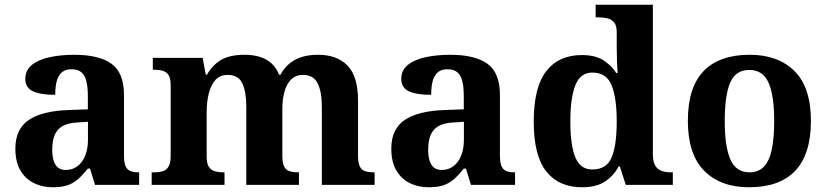

<svg xmlns="http://www.w3.org/2000/svg" viewBox="-20 -780 3489 810"><path d="M201.5 10Q158.1 10 122.3 -7.8Q86.5 -25.6 65.6 -61.8Q44.8 -98 44.8 -153.1Q44.8 -234.6 100.3 -273.2Q155.9 -311.7 269 -315.8L350.6 -318.8V-374.2Q350.6 -410.7 344.8 -435.9Q339.1 -461.1 324.1 -474.5Q309 -487.9 281.5 -487.9Q256.1 -487.9 241 -475Q226 -462.2 219.5 -438.3Q213 -414.4 213 -380Q149.5 -380 118.1 -395.4Q86.8 -410.8 86.8 -446.9Q86.8 -484.1 114.8 -506.4Q142.9 -528.7 189.8 -538.8Q236.8 -548.9 292.9 -548.9Q398.2 -548.9 450.7 -510.8Q503.1 -472.6 503.1 -379.1V-123.9Q503.1 -96.4 508.9 -81.1Q514.6 -65.8 528 -59.4Q541.4 -53 563.4 -53H567V0H380.9L359.7 -68.6H350.6Q329 -41.8 309.3 -24.3Q289.6 -6.9 264.8 1.6Q240 10 201.5 10ZM256.9 -63Q285.8 -63 306.9 -78.9Q328 -94.7 339.6 -123.6Q351.1 -152.5 351.1 -191V-266.2L306.2 -263.2Q266.1 -261.2 243.2 -247.6Q220.2 -234.1 210.3 -209.6Q200.4 -185.1 200.4 -149.1Q200.4 -121 206.5 -101.6Q212.6 -82.3 225.2 -72.7Q237.9 -63 256.9 -63Z M619.9 0V-53H627.7Q650.7 -53 666.5 -57.7Q682.3 -62.4 691.2 -77.4Q700 -92.3 700 -122.1V-420.8Q700 -449 691.2 -463Q682.3 -476.9 666.3 -481.4Q650.2 -485.9 628.2 -485.9H624.7V-536H835L848 -464.9H853Q877.2 -506.9 913.9 -527.9Q950.5 -548.9 1012.1 -548.9Q1047.6 -548.9 1075.8 -540.2Q1104 -531.5 1124.9 -513.1Q1145.7 -494.8 1157.1 -464.9H1163.4Q1185.9 -506.9 1225.2 -527.9Q1264.5 -548.9 1321.6 -548.9Q1402 -548.9 1446.2 -503.3Q1490.4 -457.6 1490.4 -355.8V-123.9Q1490.4 -93.4 1497.8 -78.2Q1505.1 -63 1520 -58Q1534.9 -53 1556.9 -53H1560.5V0H1337.8V-328.8Q1337.8 -393.2 1320.1 -428.6Q1302.4 -464 1258.3 -464Q1227.2 -464 1207.9 -444.4Q1188.6 -424.8 1179.8 -392.2Q1171.1 -359.7 1171.1 -320.8V-123.9Q1171.1 -93.4 1178.5 -78.2Q1185.9 -63 1200.8 -58Q1215.6 -53 1237.6 -53H1241.2V0H1019.1V-328.8Q1019.1 -393.2 1002.2 -428.6Q985.4 -464 940.8 -464Q908.2 -464 888.8 -442.4Q869.4 -420.8 860.7 -385.5Q852 -350.2 852 -309V-118.3Q852 -90.4 860.9 -76.5Q869.8 -62.6 885.7 -57.8Q901.6 -53 923.6 -53H927.2V0Z M1787.5 10Q1744.1 10 1708.3 -7.8Q1672.5 -25.6 1651.6 -61.8Q1630.8 -98 1630.8 -153.1Q1630.8 -234.6 1686.3 -273.2Q1741.9 -311.7 1855 -315.8L1936.6 -318.8V-374.2Q1936.6 -410.7 1930.8 -435.9Q1925.1 -461.1 1910.1 -474.5Q1895 -487.9 1867.5 -487.9Q1842.1 -487.9 1827 -475Q1812 -462.2 1805.5 -438.3Q1799 -414.4 1799 -380Q1735.5 -380 1704.1 -395.4Q1672.8 -410.8 1672.8 -446.9Q1672.8 -484.1 1700.8 -506.4Q1728.9 -528.7 1775.8 -538.8Q1822.8 -548.9 1878.9 -548.9Q1984.2 -548.9 2036.7 -510.8Q2089.1 -472.6 2089.1 -379.1V-123.9Q2089.1 -96.4 2094.9 -81.1Q2100.6 -65.8 2114 -59.4Q2127.4 -53 2149.4 -53H2153V0H1966.9L1945.7 -68.6H1936.6Q1915 -41.8 1895.3 -24.3Q1875.6 -6.9 1850.8 1.6Q1826 10 1787.5 10ZM1842.9 -63Q1871.8 -63 1892.9 -78.9Q1914 -94.7 1925.6 -123.6Q1937.1 -152.5 1937.1 -191V-266.2L1892.2 -263.2Q1852.1 -261.2 1829.2 -247.6Q1806.2 -234.1 1796.3 -209.6Q1786.4 -185.1 1786.4 -149.1Q1786.4 -121 1792.5 -101.6Q1798.6 -82.3 1811.2 -72.7Q1823.9 -63 1842.9 -63Z M2435.7 10Q2337.9 10 2284.8 -56.5Q2231.7 -123 2231.7 -267Q2231.7 -412 2284.5 -479.9Q2337.3 -547.7 2434 -547.7Q2490.2 -547.7 2524.4 -526.4Q2558.6 -505.1 2580 -471.9H2585.4Q2583.6 -495.8 2582.7 -526.6Q2581.8 -557.3 2581.8 -584.2V-644.8Q2581.8 -672.5 2570.5 -685.8Q2559.3 -699.1 2541.1 -703.1Q2522.9 -707 2500.9 -707H2492.9V-760H2734.3V-129.1Q2734.3 -99 2743.8 -82.2Q2753.3 -65.5 2770.3 -59.3Q2787.4 -53 2810.5 -53H2818.5V0H2620L2595 -77.8H2589.9Q2567.9 -37 2531.3 -13.5Q2494.7 10 2435.7 10ZM2478.8 -65Q2538.3 -65 2560 -115.2Q2581.8 -165.4 2581.8 -268.7Q2581.8 -367.5 2560 -420.7Q2538.3 -473.9 2479 -473.9Q2428.6 -473.9 2407.4 -420.7Q2386.1 -367.5 2386.1 -267.7Q2386.1 -166.4 2407.4 -115.7Q2428.6 -65 2478.8 -65Z M3139.9 10Q3019.8 10 2950.8 -59.6Q2881.9 -129.2 2881.9 -270.2Q2881.9 -410.7 2948 -479.8Q3014.2 -548.9 3143.1 -548.9Q3263.2 -548.9 3332.1 -479.8Q3401.1 -410.7 3401.1 -270.2Q3401.1 -129.2 3334.9 -59.6Q3268.8 10 3139.9 10ZM3142 -53Q3180.4 -53 3203.4 -77.7Q3226.5 -102.3 3236.3 -150.9Q3246.1 -199.6 3246.1 -270.2Q3246.1 -377.5 3222.3 -431.2Q3198.5 -484.9 3140.9 -484.9Q3083.4 -484.9 3060.4 -431.2Q3037.5 -377.5 3037.5 -270.3Q3037.5 -163.1 3060.9 -108.1Q3084.4 -53 3142 -53Z"/></svg>

Font: Noto Serif Telugu
Style: Regular
Weight: 400
Designer: Jelle Bosma - Monotype Design Team
Foundry: Monotype Imaging Inc.
Version: Version 2.003